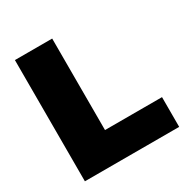

<svg xmlns="http://www.w3.org/2000/svg" viewBox="-169 -878 979 1015"><g transform="rotate(-30 320.0 -370.0)"><path d="M60 0V-740H287.5V-181.5H635.5V0Z"/></g></svg>

Font: Encode Sans SC SemiExpanded Black
Style: Regular
Weight: 900
Width: 6
Designer: Multiple Designers
Foundry: Impallari Type
Version: Version 3.002